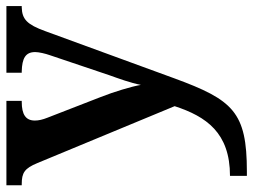

<svg xmlns="http://www.w3.org/2000/svg" viewBox="-118 -458 809 614"><g transform="rotate(-90 287.0 -151.5)"><path d="M31 179V233H45C235 233 274 189 343 1L494 -412C515 -470 532 -486 570 -487H574V-536H361V-487H365C407 -486 427 -475 427 -444C427 -432 422 -411 417 -397L353 -207C342 -176 329 -141 322 -106C317 -136 300 -192 283 -235L217 -405C211 -420 208 -433 208 -445C208 -474 227 -487 268 -487H271V-536H1V-487H5C41 -487 55 -478 72 -437L254 2C221 103 169 179 31 179Z"/></g></svg>

Font: Noto Serif Georgian SemiBold
Style: Regular
Weight: 600
Designer: Monotype Design Team, Akaki Razmadze
Foundry: Google LLC
Version: Version 2.003